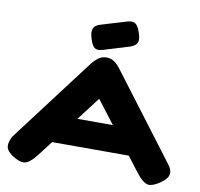

<svg xmlns="http://www.w3.org/2000/svg" viewBox="-99 -1041 1214 1167"><g transform="rotate(10 508.5 -457.5)"><path d="M988 -122Q1009 -95 1010 -73.5Q1011 -52 995 -33Q979 -14 945 6Q904 30 877.5 19Q851 8 816 -37L507 -440L199 -37Q165 6 138 17Q111 28 69 5Q37 -13 22.5 -30.5Q8 -48 9.5 -69.5Q11 -91 26 -121L421 -643Q432 -658 454.5 -676.5Q477 -695 508 -695Q531 -695 548 -685.5Q565 -676 576.5 -663.5Q588 -651 594 -643ZM248 -131 329 -297H686L766 -131ZM472 -735Q443 -727 426.5 -739Q410 -751 398 -791Q385 -833 394 -854Q403 -875 437 -885L593 -932Q625 -942 643 -930Q661 -918 674 -878Q688 -838 679.5 -817.5Q671 -797 636 -785Z"/></g></svg>

Font: Fredoka Expanded
Style: Bold
Weight: 700
Width: 7
Designer: Ben Nathan
Foundry: Milena B. Brandão, Ben Nathan
Version: Version 2.001